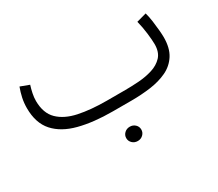

<svg xmlns="http://www.w3.org/2000/svg" viewBox="-99 -541 1058 933"><g transform="rotate(-30 430.0 -74.0)"><path d="M400.9 145.5Q400.9 128.9 413.1 117.2Q425.3 105.5 443.4 105.5Q460.9 105.5 473.1 116.9Q485.4 128.4 485.4 145.5Q485.4 162.1 473.1 173.8Q460.9 185.5 443.4 185.5Q425.3 185.5 413.1 173.8Q400.9 162.1 400.9 145.5ZM514.2 0H410.2Q301.8 0 222.2 -20.8Q142.6 -41.5 99.1 -90.1Q55.7 -138.7 55.7 -222.2Q55.7 -251 61.5 -278.3Q67.4 -305.7 77.1 -331.5L126.5 -313Q120.1 -293 115.7 -271.5Q111.3 -250 111.3 -230Q111.8 -161.6 149.4 -124.8Q187 -87.9 254.2 -73.7Q321.3 -59.6 410.2 -59.6H514.2Q549.8 -59.6 590.6 -62.5Q631.3 -65.4 667.2 -76.7Q703.1 -87.9 726.1 -112.5Q749 -137.2 749 -181.2Q749 -203.1 744.4 -242.2Q739.7 -281.2 730.5 -317.4L785.6 -332.5Q792 -311 795.9 -282.5Q799.8 -253.9 802 -228.3Q804.2 -202.6 804.2 -189Q804.2 -128.4 780.3 -90.8Q756.3 -53.2 715.3 -33.7Q674.3 -14.2 622.3 -7.1Q570.3 0 514.2 0Z"/></g></svg>

Font: Vazirmatn RD ExtraLight
Style: Regular
Weight: 200
Designer: Saber Rastikerdar
Foundry: Saber Rastikerdar
Version: Version 32.102